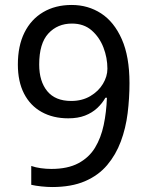

<svg xmlns="http://www.w3.org/2000/svg" viewBox="-20 -744 591 774"><path d="M190 10Q171 10 147 7.5Q123 5 106 1V-75Q123 -69 144.5 -66Q166 -63 187 -63Q253 -63 296 -86Q339 -109 363 -148.5Q387 -188 398 -240Q409 -292 411 -350H405Q392 -327 371.5 -308Q351 -289 322.5 -278Q294 -267 255 -267Q194 -267 148 -292.5Q102 -318 77 -366.5Q52 -415 52 -484Q52 -559 78.5 -612.5Q105 -666 154 -695Q203 -724 269 -724Q335 -724 387.5 -690Q440 -656 471 -586Q502 -516 502 -409Q502 -348 494.5 -287.5Q487 -227 467 -173.5Q447 -120 412 -78.5Q377 -37 322.5 -13.5Q268 10 190 10ZM267 -337Q311 -337 344 -356.5Q377 -376 395 -406Q413 -436 413 -467Q413 -511 397 -552.5Q381 -594 349.5 -621.5Q318 -649 270 -649Q212 -649 175 -609Q138 -569 138 -484Q138 -416 170.5 -376.5Q203 -337 267 -337Z"/></svg>

Font: ubangla85
Style: Book
Weight: 400
Designer: Jelle Bosma - Monotype Design Team
Foundry: Monotype Imaging Inc.
Version: Version 2.003